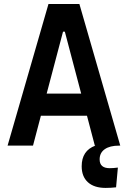

<svg xmlns="http://www.w3.org/2000/svg" viewBox="-20 -713 626 940"><path d="M497.1 207Q440.9 207 410.4 179.2Q379.9 151.4 379.9 101.1Q379.9 24.4 446.8 0H444.3L405.8 -146.5H180.2L141.6 0H17.1L217.3 -693.4H368.7L568.8 0H562.5Q517.6 0 492.7 17.6Q467.8 35.2 467.8 67.4Q467.8 110.4 517.1 110.4Q535.2 110.4 557.1 107.4L548.3 204.1Q522 207 497.1 207ZM208.5 -254.9H377.4L297.4 -558.1H288.6Z"/></svg>

Font: Cascadia Code SemiBold
Style: Regular
Weight: 600
Monospace: yes
Designer: Aaron Bell
Foundry: Saja Typeworks
Version: Version 2404.023; ttfautohint (v1.8.4)